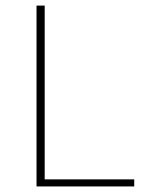

<svg xmlns="http://www.w3.org/2000/svg" viewBox="-20 -670 533 690"><path d="M140.6 -25.4V-649.9H111.3V0H462.4V-25.4Z"/></svg>

Font: Estedad Thin
Style: Regular
Weight: 100
Designer: Amin Abedi
Version: Version 7.3